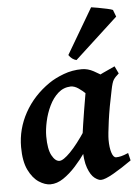

<svg xmlns="http://www.w3.org/2000/svg" viewBox="-53 -757 587 818"><g transform="rotate(-5 240.5 -348.0)"><path d="M478.5 -51.8Q437 -22.5 399.9 -1.2Q362.8 20 345.7 20Q334 20 318.1 7.6Q302.2 -4.9 290.5 -36.6Q278.8 -68.4 278.8 -126.5Q278.8 -137.7 282 -162.6Q285.2 -187.5 290 -219.2Q294.9 -251 300 -282.7Q305.2 -314.5 309.6 -339.6Q314 -364.7 315.9 -376Q319.3 -391.1 342.3 -405.8Q365.2 -420.4 394.3 -433.6Q423.3 -446.8 445.3 -457L460.4 -425.3Q444.3 -411.6 437.3 -400.6Q430.2 -389.6 423.8 -356.4Q408.7 -286.6 400.6 -227.8Q392.6 -168.9 392.6 -147.5Q392.6 -113.8 399.7 -92Q406.7 -70.3 418.5 -70.3Q428.2 -70.3 439.7 -73Q451.2 -75.7 470.7 -84ZM430.7 -400.9Q417 -391.1 404.3 -369.6Q391.6 -348.1 380.9 -330.1Q370.1 -312 361.3 -312Q355 -312 343.3 -323.5Q331.5 -335 316.4 -349.9Q301.3 -364.7 284.4 -376.2Q267.6 -387.7 251.5 -387.7Q220.7 -386.7 197.8 -366.5Q174.8 -346.2 159.7 -314.7Q144.5 -283.2 137 -248.5Q129.4 -213.9 129.4 -185.1Q129.4 -130.4 144 -103.3Q158.7 -76.2 176.8 -76.2Q192.9 -76.2 223.9 -107.7Q254.9 -139.2 293.5 -197.8L284.7 -103.5Q264.2 -73.7 238.5 -45.4Q212.9 -17.1 185.3 1.5Q157.7 20 129.9 20Q106.4 20 80.6 3.2Q54.7 -13.7 36.6 -50.8Q18.6 -87.9 18.6 -148.9Q18.6 -226.1 56.6 -294.9Q94.7 -363.8 163.6 -411.1Q189.9 -429.2 227.1 -443.1Q264.2 -457 305.2 -457Q330.6 -457 355.2 -443.6Q379.9 -430.2 399.7 -416.3Q419.4 -402.3 430.7 -400.9ZM459.5 -696.8 470.7 -667.5 286.1 -497.6Q266.6 -502.4 253.4 -522L367.7 -716.3Q376 -715.3 396 -711.7Q416 -708 435.1 -703.9Q454.1 -699.7 459.5 -696.8Z"/></g></svg>

Font: Gentium Plus
Style: Bold Italic
Weight: 700
Italic angle: -8°
Designer: Victor Gaultney, Annie Olsen, Iska Routamaa, Becca Hirsbrunner
Foundry: SIL International
Version: Version 6.101